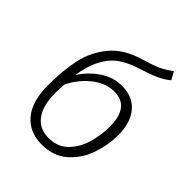

<svg xmlns="http://www.w3.org/2000/svg" viewBox="-210 -862 993 993"><g transform="rotate(45 286.5 -365.0)"><path d="M511 -304Q511 -232 486.5 -160Q462 -88 406.5 -38.5Q351 11 265 11Q175 11 123 -50Q71 -111 71 -229Q71 -335 88.5 -418.5Q106 -502 160.5 -569.5Q215 -637 320 -668Q381 -686 412.5 -700Q444 -714 480 -741L504 -698Q475 -674 439 -658Q403 -642 339 -622Q279 -603 239 -574Q199 -545 172.5 -494.5Q146 -444 133 -365Q169 -422 224.5 -460Q280 -498 344 -498Q423 -498 467 -446.5Q511 -395 511 -304ZM449 -304Q449 -449 337 -449Q276 -449 220 -405.5Q164 -362 129 -293Q126 -263 126 -227Q126 -136 162.5 -87Q199 -38 265 -38Q332 -38 373 -79.5Q414 -121 431.5 -181.5Q449 -242 449 -304Z"/></g></svg>

Font: Fira Sans Light
Style: Italic
Weight: 300
Italic angle: -8°
Designer: bBox Type GmbH & Carrois Corporate GbR & Edenspiekermann AG
Foundry: bBox Type GmbH & Carrois Corporate GbR & Edenspiekermann AG
Version: Version 4.301